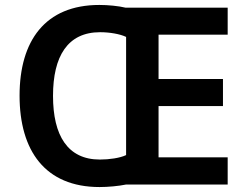

<svg xmlns="http://www.w3.org/2000/svg" viewBox="-20 -745 998 775"><path d="M381 -725C162 -725 59 -580 59 -359C59 -137 162 10 382 10C416 10 459 6 488 0H899V-110H620V-317H880V-426H620V-605H899V-714H487C458 -721 416 -725 381 -725ZM384 -615C422 -615 464 -608 489 -596V-119C464 -107 421 -101 383 -101C253 -101 194 -198 194 -358C194 -518 253 -615 384 -615Z"/></svg>

Font: Noto Sans Balinese SemiBold
Style: Regular
Weight: 600
Designer: Aditya Bayu, David Williams
Foundry: David Williams
Version: Version 2.005